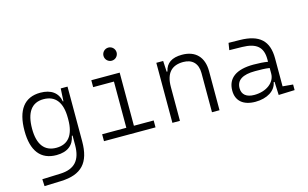

<svg xmlns="http://www.w3.org/2000/svg" viewBox="-111 -1055 2566 1599"><g transform="rotate(-15 1172.0 -255.5)"><path d="M96.7 233.4 240.2 228.5C418.5 222.2 496.1 138.7 496.1 -45.9V-517.6H437.5L431.6 -408.7H426.8C413.1 -485.8 355.5 -527.3 263.2 -527.3C126 -527.3 54.7 -433.6 54.7 -253.9C54.7 -80.6 125.5 9.8 261.2 9.8C357.9 9.8 411.6 -36.6 424.8 -112.8H431.2V-30.3C430.7 98.1 375.5 163.1 250 167.5L93.8 173.3ZM431.2 -266.1V-251C431.2 -118.7 377.9 -49.3 275.4 -49.3C173.3 -49.3 120.1 -119.6 120.1 -253.9C120.1 -395 172.9 -468.3 274.9 -468.3C377.4 -468.3 431.2 -398.9 431.2 -266.1Z M671.9 0H1116.2V-59.6H945.8V-517.6H701.2V-458H880.4V-59.6H671.9ZM908.2 -630.4C939.5 -630.4 964.8 -655.8 964.8 -687C964.8 -718.3 939.5 -743.7 908.2 -743.7C877 -743.7 851.6 -718.3 851.6 -687C851.6 -655.8 877 -630.4 908.2 -630.4Z M1603 0H1668V-336.9C1668 -458 1601.1 -527.3 1484.9 -527.3C1397 -527.3 1347.2 -493.2 1332.5 -423.8H1325.7L1320.8 -517.6H1261.7V0H1326.7V-292.5C1326.7 -409.2 1378.4 -466.3 1479.5 -466.3C1557.1 -466.3 1603 -420.4 1603 -338.4Z M2176.8 4.9 2315.4 0V-48.3L2226.6 -56.2V-297.4C2226.6 -448.7 2151.4 -518.6 1982.4 -521L1885.7 -522.5L1876 -461.9L1985.8 -460C2107.9 -457.5 2162.6 -412.6 2162.6 -307.1V-285.2C2128.9 -291 2085.9 -293.9 2039.6 -293.9C1890.1 -293.9 1812.5 -237.8 1812.5 -129.4C1812.5 -41 1872.1 9.8 1976.1 9.8C2077.1 9.8 2152.3 -37.1 2164.1 -109.4H2171.9ZM2162.6 -231.4V-182.6C2162.6 -108.9 2089.4 -47.9 1981.4 -47.9C1914.6 -47.9 1876.5 -78.6 1876.5 -133.3C1876.5 -203.1 1930.2 -237.8 2037.6 -237.8C2078.1 -237.8 2124.5 -237.8 2162.6 -231.4Z"/></g></svg>

Font: Cascadia Code PL Light
Style: Regular
Weight: 300
Monospace: yes
Designer: Aaron Bell
Foundry: Saja Typeworks
Version: Version 2404.023